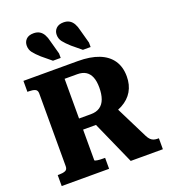

<svg xmlns="http://www.w3.org/2000/svg" viewBox="-169 -1095 1081 1218"><g transform="rotate(-20 371.0 -486.0)"><path d="M485 -887 510 -796V-766H458L396 -817Q366 -844 350 -864.5Q334 -885 334 -912Q334 -938 351.5 -955Q369 -972 401 -972Q425 -972 441.5 -962Q458 -952 468.5 -933Q479 -914 485 -887ZM283 -887 308 -796V-766H256L193 -818Q164 -844 148 -864.5Q132 -885 132 -912Q132 -938 149 -955Q166 -972 199 -972Q223 -972 239.5 -962Q256 -952 266.5 -933Q277 -914 283 -887ZM360 -319 502 0H719V-74H711Q697 -74 685.5 -77.5Q674 -81 664 -90.5Q654 -100 645 -118L527 -355ZM286 -84V-633H371Q406 -633 428.5 -619Q451 -605 462.5 -577Q474 -549 474 -506Q474 -461 462.5 -429.5Q451 -398 427 -381.5Q403 -365 366 -365H262V-290H407Q414 -292 419.5 -295Q425 -298 432 -301.5Q439 -305 447 -310Q516 -319 564 -345Q612 -371 637 -413.5Q662 -456 662 -513Q662 -577 632 -621Q602 -665 544.5 -687.5Q487 -710 403 -710H36V-636H46Q71 -636 87 -629.5Q103 -623 103 -601V-109Q103 -87 87 -80.5Q71 -74 46 -74H36V0H356V-74H343Q332 -74 322 -74.5Q312 -75 303.5 -76.5Q295 -78 290.5 -79.5Q286 -81 286 -84Z"/></g></svg>

Font: Roboto Serif SemiCondensed
Style: Bold
Weight: 700
Width: 4
Designer: Greg Gazdowicz
Foundry: Commercial Type
Version: Version 1.007